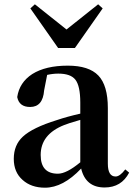

<svg xmlns="http://www.w3.org/2000/svg" viewBox="-20 -856 622 892"><path d="M250 -633 121 -817 142 -836 289 -719 436 -836 457 -817 328 -633ZM353 -299Q291 -281 278 -275Q169 -232 169 -136Q169 -49 249 -49Q289 -49 353 -102ZM580 -54Q544 15 466 15Q378 15 357 -73Q273 16 189 16Q125 16 85 -20Q44 -56 44 -118Q44 -182 86 -221Q131 -263 244 -298Q291 -314 353 -328V-379Q353 -457 330 -486Q308 -514 251 -514Q226 -514 199 -508L185 -436Q179 -359 120 -359Q69 -359 60 -405Q70 -473 130 -512Q192 -551 295 -551Q393 -551 437 -505Q481 -459 481 -354V-96Q481 -36 517 -36Q537 -36 562 -69Z"/></svg>

Font: Source Han Serif JP
Style: Bold
Weight: 700
Designer: Ryoko NISHIZUKA  (kana & ideographs); Frank Grießhammer (Latin, Greek & Cyrillic); Wenlong ZHANG  (bopomofo); Sandoll Co
Foundry: Adobe Systems Incorporated
Version: Version 1.000;PS 1;hotconv 16.6.53;makeotf.lib2.5.65590